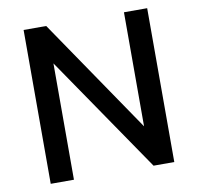

<svg xmlns="http://www.w3.org/2000/svg" viewBox="-82 -827 939 912"><g transform="rotate(-10 388.0 -371.0)"><path d="M574 -192 199 -742H90V0H202V-561L586 0H686V-742H574Z"/></g></svg>

Font: Cheyenne Sans Medium
Style: Regular
Weight: 500
Designer: The Public Sans project authors (U.S. Web Design System), Libre Franklin designed by Pablo Impallari and Rodrigo Fuenzal
Foundry: The Cheyenne Sans Project Authors
Version: Version 2.007